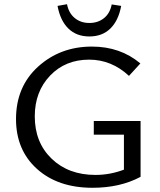

<svg xmlns="http://www.w3.org/2000/svg" viewBox="-20 -885 761 911"><path d="M253 -857 298 -865Q306 -823 334.5 -799.5Q363 -776 404 -776Q445 -776 473.5 -799Q502 -822 510 -864L555 -857Q542 -787 503.5 -749.5Q465 -712 404 -712Q343 -712 304.5 -749.5Q266 -787 253 -857ZM425 -311H647V-46Q550 6 419 6Q255 6 155.5 -83.5Q56 -173 56 -320Q56 -474 161 -569Q266 -664 416 -664Q551 -664 646 -584L592 -525Q509 -602 403 -602Q290 -602 217.5 -526Q145 -450 145 -333Q145 -209 225 -132Q305 -55 433 -55Q502 -55 568 -80V-246H425Z"/></svg>

Font: EauTest Medium
Style: Regular
Weight: 500
Designer: Christian Thalmann (Catharsis Fonts)
Version: Version 0.001;PS 000.001;hotconv 1.0.88;makeotf.lib2.5.64775